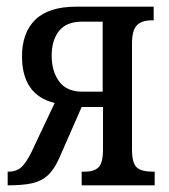

<svg xmlns="http://www.w3.org/2000/svg" viewBox="-20 -556 508 576"><path d="M3 -41H6Q29 -41 44 -54.5Q59 -68 75 -101L144 -247Q46 -271 46 -387Q46 -458 86 -497Q126 -536 209 -536H441V-495H435Q405 -495 390.5 -480Q376 -465 376 -425V-108Q376 -67 390 -54Q404 -41 438 -41H444V0H225V-41H233Q263 -41 276 -54.5Q289 -68 289 -108V-235H225L157 -80Q142 -47 123.5 -30Q105 -13 77.5 -6.5Q50 0 3 0ZM288 -281V-491H226Q179 -491 157 -463Q135 -435 135 -389Q135 -342 157.5 -311.5Q180 -281 227 -281Z"/></svg>

Font: Noto Serif Cond
Style: Regular
Weight: 400
Width: 3
Designer: Monotype Design Team
Foundry: Monotype Imaging Inc.
Version: Version 1.001